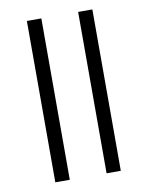

<svg xmlns="http://www.w3.org/2000/svg" viewBox="-77 -714 593 771"><g transform="rotate(-10 219.5 -329.0)"><path d="M145 -658V0H86V-658ZM353 -658V0H295V-658Z"/></g></svg>

Font: Noto Sans Oriya Light
Style: Regular
Weight: 300
Version: Version 2.003